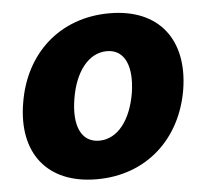

<svg xmlns="http://www.w3.org/2000/svg" viewBox="-45 -601 708 658"><g transform="rotate(-5 309.0 -271.5)"><path d="M262.8 10.3C433.6 10.3 555.8 -102.6 583.8 -269.9C611.2 -438.6 525.6 -552.6 354.4 -552.6C182.5 -552.6 60.4 -439.6 33.4 -272C5 -103.7 90.2 10.3 262.8 10.3ZM282.3 -120.7C219.1 -120.7 194.6 -181.1 209.5 -271C224.1 -361.9 270.6 -424 334.5 -424C397 -424 421.5 -362.9 407.3 -273.4C392 -182.2 345.9 -120.7 282.3 -120.7Z"/></g></svg>

Font: TID UI Extra Bold
Style: Italic
Weight: 800
Italic angle: -9.39999°
Designer: The TID Project Authors
Foundry: Bakken & Bæck
Version: Version 1.001;hotconv 1.0.109;makeotfexe 2.5.65596